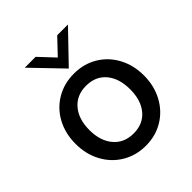

<svg xmlns="http://www.w3.org/2000/svg" viewBox="-194 -825 962 962"><g transform="rotate(-45 287.5 -344.0)"><path d="M45 -247Q45 -320 76 -378Q107 -436 162.5 -469Q218 -502 288 -502Q358 -502 413 -469Q468 -436 499 -378Q530 -320 530 -247Q530 -174 498.5 -115.5Q467 -57 412 -24Q357 9 288 9Q219 9 163.5 -24Q108 -57 76.5 -115.5Q45 -174 45 -247ZM432 -247Q432 -325 393.5 -370.5Q355 -416 288 -416Q221 -416 182 -370Q143 -324 143 -247Q143 -170 182 -124Q221 -78 288 -78Q355 -78 393.5 -123.5Q432 -169 432 -247ZM135 -697H212L288 -616L365 -697H441L288 -538Z"/></g></svg>

Font: Hanken Grotesk Medium
Style: Regular
Weight: 500
Designer: Alfredo Marco Pradil
Foundry: Hanken Design Co.
Version: Version 3.014